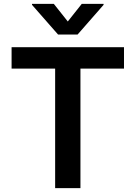

<svg xmlns="http://www.w3.org/2000/svg" viewBox="-20 -971 700 991"><path d="M39.8 -616.8V-727.3H620V-616.8H395.2V0H264.6V-616.8ZM257.8 -951 329.9 -860.1 402 -951H514.6V-946L380.3 -792.6H279.8L145.2 -946V-951Z"/></svg>

Font: Inter Zeller Semi Bold
Style: Regular
Weight: 600
Designer: Rasmus Andersson; Joe Bland
Foundry: zeller
Version: Version 3.015;git-dec3a8cb1